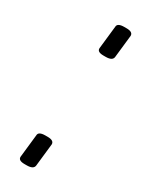

<svg xmlns="http://www.w3.org/2000/svg" viewBox="-147 -562 472 600"><g transform="rotate(30 89.0 -261.5)"><path d="M57 2Q34 2 35 -12L44 -94Q44 -108 69 -108H77Q100 -108 100 -94L91 -12Q89 2 65 2ZM101 -415Q78 -415 79 -429L88 -511Q88 -525 113 -525H121Q144 -525 144 -511L135 -429Q133 -415 109 -415Z"/></g></svg>

Font: Asap Condensed Condensed ExtraLight
Style: Italic
Weight: 200
Width: 3
Italic angle: -6°
Designer: Pablo Cosgaya
Foundry: Omnibus-Type
Version: Version 3.001; ttfautohint (v1.8.4.7-5d5b)